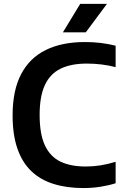

<svg xmlns="http://www.w3.org/2000/svg" viewBox="-20 -968 644 998"><path d="M413.5 9.5Q327 9.5 258.8 -11.8Q190.5 -33 143 -78.2Q95.5 -123.5 70.5 -195.5Q45.5 -267.5 45.5 -368.5Q45.5 -498 89.8 -582.5Q134 -667 218 -708.2Q302 -749.5 421.5 -749.5Q464 -749.5 503.5 -744.8Q543 -740 581 -730.5V-619Q544.5 -628.5 507.2 -633Q470 -637.5 431 -637.5Q349.5 -637.5 295 -611Q240.5 -584.5 213.2 -525.8Q186 -467 186 -370.5Q186 -271 213.5 -212.2Q241 -153.5 294.2 -128Q347.5 -102.5 425.5 -102.5Q464.5 -102.5 502.5 -108.5Q540.5 -114.5 581 -127V-15.5Q545 -4 502 2.8Q459 9.5 413.5 9.5ZM307 -800 397 -948H536L426 -800Z"/></svg>

Font: Encode Sans SC Condensed Thin SemiBold
Style: Regular
Weight: 600
Version: Version 3.002